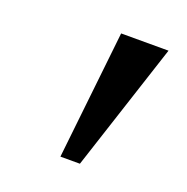

<svg xmlns="http://www.w3.org/2000/svg" viewBox="-76 -901 482 495"><g transform="rotate(20 165.0 -654.0)"><path d="M307 -829.5 192 -477.5H138.5L177 -829.5Z"/></g></svg>

Font: Merriweather 60pt ExtraBold
Style: Italic
Weight: 800
Italic angle: -7.8°
Version: Version 2.101